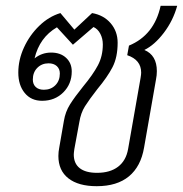

<svg xmlns="http://www.w3.org/2000/svg" viewBox="-20 -631 630 661"><path d="M477 -459Q520 -441 520 -386Q520 -372 517 -357L476 -123Q465 -58 424 -24Q383 10 313 10Q250 10 215.5 -17Q181 -44 181 -94Q181 -108 184 -123L200 -215Q205 -246 221 -271.5Q237 -297 266 -333Q300 -374 317 -406Q334 -438 334 -478Q334 -498 325.5 -514.5Q317 -531 302 -538L231 -477L176 -537Q116 -502 99 -430Q124 -450 156 -450Q188 -450 207.5 -432Q227 -414 227 -385Q227 -342 198 -313Q169 -284 125 -284Q87 -284 65 -311Q43 -338 43 -381Q43 -425 62.5 -467.5Q82 -510 115 -542Q148 -574 188 -586L236 -529L297 -586Q337 -579 361 -551Q385 -523 385 -484Q385 -434 367.5 -400Q350 -366 315 -324Q287 -288 272.5 -265Q258 -242 253 -210L236 -118Q234 -104 234 -99Q234 -68 254.5 -52Q275 -36 314 -36Q359 -36 386.5 -57Q414 -78 421 -118L464 -363Q466 -375 466 -381Q466 -425 418 -441L424 -474Q511 -510 533 -611H590Q576 -560 544 -518Q512 -476 477 -459ZM93 -357Q93 -341 103 -331.5Q113 -322 131 -322Q155 -322 170.5 -337.5Q186 -353 186 -378Q186 -394 175.5 -403.5Q165 -413 147 -413Q124 -413 108.5 -397.5Q93 -382 93 -357Z"/></svg>

Font: Sarabun ExtraLight
Style: Italic
Weight: 275
Italic angle: -10°
Designer: Suppakit Chalermlarp | Katatrad Co.,Ltd.
Foundry: Cadson Demak Co.,Ltd.
Version: Version 1.000; ttfautohint (v1.6)